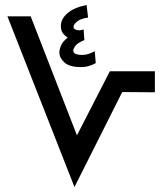

<svg xmlns="http://www.w3.org/2000/svg" viewBox="-20 -756 666 776"><path d="M363 -549 367 -501Q355 -494 340.5 -489.5Q326 -485 305 -485Q261 -485 240.5 -503.5Q220 -522 220 -544Q220 -557 227 -573Q234 -589 254 -604Q242 -611 234 -622Q226 -633 226 -651Q226 -679 252 -702Q278 -725 330 -736L336 -685Q306 -681 291.5 -669Q277 -657 277 -648Q277 -639 289 -635Q301 -631 318 -637L321 -594Q292 -582 284 -570Q276 -558 276 -552Q276 -542 286 -538Q296 -534 309 -534Q327 -534 340.5 -539Q354 -544 363 -549ZM281 0 10 -690H104L291 -209L424 -468H606V-383L474 -384Z"/></svg>

Font: Noto Sans Arabic Med
Style: Regular
Weight: 500
Designer: Monotype Design Team, Nadine Chahine, Nizar Qandah and Khaled Hosny
Foundry: Monotype Imaging Inc.
Version: Version 2.012; ttfautohint (v1.8.4.7-5d5b)